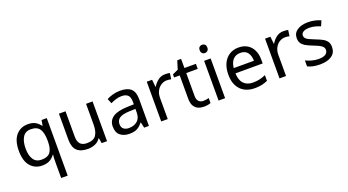

<svg xmlns="http://www.w3.org/2000/svg" viewBox="-64 -1465 4409 2434"><g transform="rotate(-20 2141.0 -248.5)"><path d="M442 11Q442 -7 443 -31Q444 -55 447 -72H441Q418 -38 377.5 -14Q337 10 273 10Q176 10 115.5 -59.5Q55 -129 55 -267Q55 -405 116.5 -475.5Q178 -546 276 -546Q339 -546 379 -522Q419 -498 443 -463H447L460 -536H530V240H442ZM290 -63Q373 -63 407.5 -108.5Q442 -154 443 -248V-266Q443 -368 409 -420.5Q375 -473 288 -473Q216 -473 181 -416.5Q146 -360 146 -265Q146 -170 181.5 -116.5Q217 -63 290 -63Z M1148 -536V0H1076L1063 -71H1059Q1033 -29 987 -9.5Q941 10 889 10Q792 10 743 -36.5Q694 -83 694 -185V-536H783V-191Q783 -63 902 -63Q991 -63 1025.5 -113Q1060 -163 1060 -257V-536Z M1521 -545Q1619 -545 1666 -502Q1713 -459 1713 -365V0H1649L1632 -76H1628Q1593 -32 1554.5 -11Q1516 10 1448 10Q1375 10 1327 -28.5Q1279 -67 1279 -149Q1279 -229 1342 -272.5Q1405 -316 1536 -320L1627 -323V-355Q1627 -422 1598 -448Q1569 -474 1516 -474Q1474 -474 1436 -461.5Q1398 -449 1365 -433L1338 -499Q1373 -518 1421 -531.5Q1469 -545 1521 -545ZM1547 -259Q1447 -255 1408.5 -227Q1370 -199 1370 -148Q1370 -103 1397.5 -82Q1425 -61 1468 -61Q1536 -61 1581 -98.5Q1626 -136 1626 -214V-262Z M2129 -546Q2144 -546 2161.5 -544.5Q2179 -543 2192 -540L2181 -459Q2168 -462 2152.5 -464Q2137 -466 2123 -466Q2082 -466 2046 -443.5Q2010 -421 1988.5 -380.5Q1967 -340 1967 -286V0H1879V-536H1951L1961 -438H1965Q1991 -482 2032 -514Q2073 -546 2129 -546Z M2471 -62Q2491 -62 2512 -65.5Q2533 -69 2546 -73V-6Q2532 1 2506 5.5Q2480 10 2456 10Q2414 10 2378.5 -4.5Q2343 -19 2321 -55Q2299 -91 2299 -156V-468H2223V-510L2300 -545L2335 -659H2387V-536H2542V-468H2387V-158Q2387 -109 2410.5 -85.5Q2434 -62 2471 -62Z M2698 -737Q2718 -737 2733.5 -723.5Q2749 -710 2749 -681Q2749 -653 2733.5 -639Q2718 -625 2698 -625Q2676 -625 2661 -639Q2646 -653 2646 -681Q2646 -710 2661 -723.5Q2676 -737 2698 -737ZM2741 -536V0H2653V-536Z M3118 -546Q3187 -546 3236.5 -516Q3286 -486 3312.5 -431.5Q3339 -377 3339 -304V-251H2972Q2974 -160 3018.5 -112.5Q3063 -65 3143 -65Q3194 -65 3233.5 -74.5Q3273 -84 3315 -102V-25Q3274 -7 3234 1.5Q3194 10 3139 10Q3063 10 3004.5 -21Q2946 -52 2913.5 -113.5Q2881 -175 2881 -264Q2881 -352 2910.5 -415Q2940 -478 2993.5 -512Q3047 -546 3118 -546ZM3117 -474Q3054 -474 3017.5 -433.5Q2981 -393 2974 -321H3247Q3246 -389 3215 -431.5Q3184 -474 3117 -474Z M3725 -546Q3740 -546 3757.5 -544.5Q3775 -543 3788 -540L3777 -459Q3764 -462 3748.5 -464Q3733 -466 3719 -466Q3678 -466 3642 -443.5Q3606 -421 3584.5 -380.5Q3563 -340 3563 -286V0H3475V-536H3547L3557 -438H3561Q3587 -482 3628 -514Q3669 -546 3725 -546Z M4237 -148Q4237 -70 4179 -30Q4121 10 4023 10Q3967 10 3926.5 1Q3886 -8 3855 -24V-104Q3887 -88 3932.5 -74.5Q3978 -61 4025 -61Q4092 -61 4122 -82.5Q4152 -104 4152 -140Q4152 -160 4141 -176Q4130 -192 4101.5 -208Q4073 -224 4020 -244Q3968 -264 3931 -284Q3894 -304 3874 -332Q3854 -360 3854 -404Q3854 -472 3909.5 -509Q3965 -546 4055 -546Q4104 -546 4146.5 -536.5Q4189 -527 4226 -510L4196 -440Q4162 -454 4125 -464Q4088 -474 4049 -474Q3995 -474 3966.5 -456.5Q3938 -439 3938 -409Q3938 -387 3951 -371.5Q3964 -356 3994.5 -341.5Q4025 -327 4076 -307Q4127 -288 4163 -268Q4199 -248 4218 -219.5Q4237 -191 4237 -148Z"/></g></svg>

Font: Noto Sans Tifinagh Air
Style: Regular
Weight: 400
Designer: JamraPatel
Foundry: JamraPatel LLC
Version: Version 2.006; ttfautohint (v1.8.4.7-5d5b)